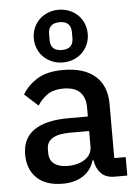

<svg xmlns="http://www.w3.org/2000/svg" viewBox="-57 -866 663 922"><g transform="rotate(-5 274.5 -405.0)"><path d="M459 0Q416 0 393 -24.5Q370 -49 365 -87H360Q345 -38 305 -13Q265 12 208 12Q127 12 83.5 -30Q40 -72 40 -143Q40 -221 96.5 -260Q153 -299 262 -299H356V-343Q356 -391 330 -417Q304 -443 249 -443Q203 -443 174 -423Q145 -403 125 -372L60 -431Q86 -475 133 -503.5Q180 -532 256 -532Q357 -532 411 -485Q465 -438 465 -350V-89H520V0ZM239 -71Q290 -71 323 -93.5Q356 -116 356 -154V-229H264Q151 -229 151 -159V-141Q151 -106 174.5 -88.5Q198 -71 239 -71ZM260 -568Q233 -568 209 -577.5Q185 -587 167.5 -604Q150 -621 140 -644.5Q130 -668 130 -695Q130 -722 140 -745.5Q150 -769 167.5 -786Q185 -803 209 -812.5Q233 -822 260 -822Q287 -822 311 -812.5Q335 -803 352.5 -786Q370 -769 380 -745.5Q390 -722 390 -695Q390 -668 380 -644.5Q370 -621 352.5 -604Q335 -587 311 -577.5Q287 -568 260 -568ZM260 -628Q315 -628 315 -681V-709Q315 -762 260 -762Q205 -762 205 -709V-681Q205 -628 260 -628Z"/></g></svg>

Font: IBM Plex Arabic Medium
Style: Regular
Weight: 500
Designer: Mike Abbink, Paul van der Laan, Pieter van Rosmalen, Wael Morcos, Khajak Apelian
Foundry: Bold Monday
Version: Version 1.0